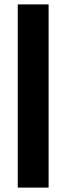

<svg xmlns="http://www.w3.org/2000/svg" viewBox="-20 -851 301 871"><path d="M60.5 0V-831H200.5V0Z"/></svg>

Font: Merriweather 24pt
Style: Bold
Weight: 700
Designer: Eben Sorkin
Foundry: Eben Sorkin
Version: Version 2.100